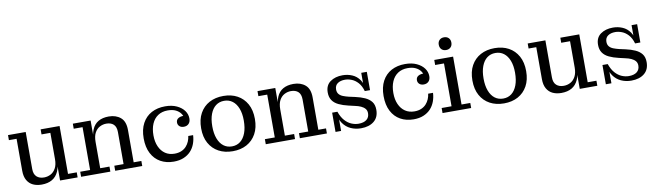

<svg xmlns="http://www.w3.org/2000/svg" viewBox="-38 -1241 6151 1797"><g transform="rotate(-10 3037.0 -342.5)"><path d="M250 8Q204 8 168.5 -8.5Q133 -25 112.5 -60.5Q92 -96 92 -151V-455H19V-503H187V-151Q187 -102 213 -78Q239 -54 283 -54Q317 -54 346.5 -69.5Q376 -85 394.5 -118.5Q413 -152 413 -205L432 -206Q432 -134 411 -86.5Q390 -39 349.5 -15.5Q309 8 250 8ZM425 0V-167L413 -165V-455H329V-503H509V-48H592V0Z M949 0V-48H1037V-352Q1037 -402 1012 -425.5Q987 -449 943 -449Q910 -449 880.5 -433.5Q851 -418 833 -385Q815 -352 815 -298H798Q798 -370 818 -417.5Q838 -465 878 -488Q918 -511 977 -511Q1045 -511 1089 -474Q1133 -437 1133 -355V-48H1206V0ZM625 0V-48H719V-455H635V-503H804V-347L815 -349V-48H903V0Z M1505 11Q1434 11 1379.5 -19.5Q1325 -50 1294.5 -109Q1264 -168 1264 -252Q1264 -336 1295.5 -394.5Q1327 -453 1383 -483Q1439 -513 1513 -513L1530 -471Q1476 -471 1437.5 -445.5Q1399 -420 1379 -373.5Q1359 -327 1359 -264Q1359 -203 1379.5 -157Q1400 -111 1437 -86Q1474 -61 1525 -61Q1562 -61 1590 -73Q1618 -85 1636.5 -105.5Q1655 -126 1665.5 -151Q1676 -176 1679 -202H1725Q1723 -159 1708.5 -120Q1694 -81 1667 -52Q1640 -23 1599.5 -6Q1559 11 1505 11ZM1654 -294Q1628 -294 1612.5 -308Q1597 -322 1597 -344Q1597 -371 1619 -384Q1641 -397 1675 -395L1673 -366Q1670 -393 1653.5 -417Q1637 -441 1606.5 -456Q1576 -471 1530 -471L1513 -513Q1577 -513 1623 -491.5Q1669 -470 1693.5 -436Q1718 -402 1718 -362Q1718 -330 1700.5 -312Q1683 -294 1654 -294Z M2066 11Q1990 11 1932.5 -20Q1875 -51 1842.5 -109.5Q1810 -168 1810 -251Q1810 -335 1842.5 -393.5Q1875 -452 1932.5 -483Q1990 -514 2066 -514Q2142 -514 2199 -483Q2256 -452 2288.5 -393.5Q2321 -335 2321 -251Q2321 -168 2288.5 -109.5Q2256 -51 2199 -20Q2142 11 2066 11ZM2066 -35Q2112 -35 2145.5 -61Q2179 -87 2197.5 -136Q2216 -185 2216 -255Q2216 -322 2197.5 -369.5Q2179 -417 2145.5 -442.5Q2112 -468 2066 -468Q2020 -468 1986.5 -442.5Q1953 -417 1934.5 -368.5Q1916 -320 1916 -251Q1916 -183 1934.5 -134.5Q1953 -86 1986.5 -60.5Q2020 -35 2066 -35Z M2704 0V-48H2792V-352Q2792 -402 2767 -425.5Q2742 -449 2698 -449Q2665 -449 2635.5 -433.5Q2606 -418 2588 -385Q2570 -352 2570 -298H2553Q2553 -370 2573 -417.5Q2593 -465 2633 -488Q2673 -511 2732 -511Q2800 -511 2844 -474Q2888 -437 2888 -355V-48H2961V0ZM2380 0V-48H2474V-455H2390V-503H2559V-347L2570 -349V-48H2658V0Z M3285 8Q3233 8 3188.5 -12Q3144 -32 3114.5 -74Q3085 -116 3077 -183H3093Q3112 -129 3140.5 -97.5Q3169 -66 3202.5 -52Q3236 -38 3269 -38Q3319 -38 3346 -59.5Q3373 -81 3373 -120Q3373 -146 3358.5 -163Q3344 -180 3319.5 -191Q3295 -202 3265 -208L3205 -222Q3153 -234 3114.5 -252.5Q3076 -271 3055.5 -301Q3035 -331 3035 -376Q3035 -444 3082 -477.5Q3129 -511 3199 -511Q3247 -511 3289.5 -493Q3332 -475 3360 -435Q3388 -395 3394 -329H3379Q3364 -381 3336.5 -411Q3309 -441 3276.5 -453.5Q3244 -466 3214 -466Q3171 -466 3144 -447Q3117 -428 3117 -390Q3117 -363 3131 -346Q3145 -329 3169.5 -319.5Q3194 -310 3223 -303L3282 -290Q3332 -279 3371 -261.5Q3410 -244 3432.5 -215Q3455 -186 3455 -138Q3455 -67 3408.5 -29.5Q3362 8 3285 8ZM3043 0V-183H3077L3096 -153V0ZM3394 -329 3376 -359V-503H3429V-329Z M3785 11Q3714 11 3659.5 -19.5Q3605 -50 3574.5 -109Q3544 -168 3544 -252Q3544 -336 3575.5 -394.5Q3607 -453 3663 -483Q3719 -513 3793 -513L3810 -471Q3756 -471 3717.5 -445.5Q3679 -420 3659 -373.5Q3639 -327 3639 -264Q3639 -203 3659.5 -157Q3680 -111 3717 -86Q3754 -61 3805 -61Q3842 -61 3870 -73Q3898 -85 3916.5 -105.5Q3935 -126 3945.5 -151Q3956 -176 3959 -202H4005Q4003 -159 3988.5 -120Q3974 -81 3947 -52Q3920 -23 3879.5 -6Q3839 11 3785 11ZM3934 -294Q3908 -294 3892.5 -308Q3877 -322 3877 -344Q3877 -371 3899 -384Q3921 -397 3955 -395L3953 -366Q3950 -393 3933.5 -417Q3917 -441 3886.5 -456Q3856 -471 3810 -471L3793 -513Q3857 -513 3903 -491.5Q3949 -470 3973.5 -436Q3998 -402 3998 -362Q3998 -330 3980.5 -312Q3963 -294 3934 -294Z M4060 0V-48H4154V-455H4070V-503H4249V-48H4332V0ZM4196 -575Q4169 -575 4152.5 -591.5Q4136 -608 4136 -635.7Q4136 -663.4 4152.5 -679.7Q4169.1 -696 4196 -696Q4223 -696 4239.5 -679.7Q4256 -663.4 4256 -635.7Q4256 -608 4239.5 -591.5Q4222.9 -575 4196 -575Z M4644 11Q4568 11 4510.5 -20Q4453 -51 4420.5 -109.5Q4388 -168 4388 -251Q4388 -335 4420.5 -393.5Q4453 -452 4510.5 -483Q4568 -514 4644 -514Q4720 -514 4777 -483Q4834 -452 4866.5 -393.5Q4899 -335 4899 -251Q4899 -168 4866.5 -109.5Q4834 -51 4777 -20Q4720 11 4644 11ZM4644 -35Q4690 -35 4723.5 -61Q4757 -87 4775.5 -136Q4794 -185 4794 -255Q4794 -322 4775.5 -369.5Q4757 -417 4723.5 -442.5Q4690 -468 4644 -468Q4598 -468 4564.5 -442.5Q4531 -417 4512.5 -368.5Q4494 -320 4494 -251Q4494 -183 4512.5 -134.5Q4531 -86 4564.5 -60.5Q4598 -35 4644 -35Z M5189 8Q5143 8 5107.5 -8.5Q5072 -25 5051.5 -60.5Q5031 -96 5031 -151V-455H4958V-503H5126V-151Q5126 -102 5152 -78Q5178 -54 5222 -54Q5256 -54 5285.5 -69.5Q5315 -85 5333.5 -118.5Q5352 -152 5352 -205L5371 -206Q5371 -134 5350 -86.5Q5329 -39 5288.5 -15.5Q5248 8 5189 8ZM5364 0V-167L5352 -165V-455H5268V-503H5448V-48H5531V0Z M5854 8Q5802 8 5757.5 -12Q5713 -32 5683.5 -74Q5654 -116 5646 -183H5662Q5681 -129 5709.5 -97.5Q5738 -66 5771.5 -52Q5805 -38 5838 -38Q5888 -38 5915 -59.5Q5942 -81 5942 -120Q5942 -146 5927.5 -163Q5913 -180 5888.5 -191Q5864 -202 5834 -208L5774 -222Q5722 -234 5683.5 -252.5Q5645 -271 5624.5 -301Q5604 -331 5604 -376Q5604 -444 5651 -477.5Q5698 -511 5768 -511Q5816 -511 5858.5 -493Q5901 -475 5929 -435Q5957 -395 5963 -329H5948Q5933 -381 5905.5 -411Q5878 -441 5845.5 -453.5Q5813 -466 5783 -466Q5740 -466 5713 -447Q5686 -428 5686 -390Q5686 -363 5700 -346Q5714 -329 5738.5 -319.5Q5763 -310 5792 -303L5851 -290Q5901 -279 5940 -261.5Q5979 -244 6001.5 -215Q6024 -186 6024 -138Q6024 -67 5977.5 -29.5Q5931 8 5854 8ZM5612 0V-183H5646L5665 -153V0ZM5963 -329 5945 -359V-503H5998V-329Z"/></g></svg>

Font: Montagu Slab
Style: Bold
Weight: 700
Designer: Florian Karsten
Foundry: Florian Karsten
Version: Version 1.000